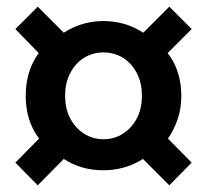

<svg xmlns="http://www.w3.org/2000/svg" viewBox="-20 -659 620 575"><path d="M93 -104 26 -172 97 -244Q57 -297 57 -372Q57 -447 96 -500L26 -572L93 -639L171 -561Q225 -596 290 -596Q355 -596 409 -561L487 -639L554 -572L482 -500Q502 -475 512.5 -442.5Q523 -410 523 -372Q523 -334 512 -302Q501 -270 483 -244L554 -172L487 -104L408 -183Q382 -166 351.5 -157.5Q321 -149 290 -149Q223 -149 171 -183ZM290 -242Q322 -242 348 -258.5Q374 -275 389.5 -304Q405 -333 405 -372Q405 -411 389.5 -440.5Q374 -470 348 -486Q322 -502 290 -502Q258 -502 232 -486Q206 -470 190.5 -440.5Q175 -411 175 -372Q175 -333 190.5 -304Q206 -275 232 -258.5Q258 -242 290 -242Z"/></svg>

Font: Noto Sans JP SemiBold
Style: Regular
Weight: 600
Designer: Ryoko NISHIZUKA  (kana, bopomofo & ideographs); Paul D. Hunt (Latin, Greek & Cyrillic); Sandoll Communications , Soo-you
Foundry: Adobe
Version: Version 2.004-H2;hotconv 1.0.118;makeotfexe 2.5.65603